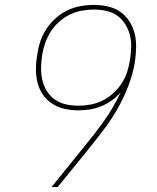

<svg xmlns="http://www.w3.org/2000/svg" viewBox="-20 -763 640 783"><path d="M190 0 313 -152Q336 -180 358 -208Q380 -236 400.5 -264.5Q421 -293 439 -323.5Q457 -354 472 -386Q455 -367 434.5 -352.5Q414 -338 391 -329Q368 -320 345 -316.5Q322 -313 299 -313Q270 -313 242 -319.5Q214 -326 191.5 -341Q169 -356 154 -378.5Q139 -401 132.5 -428Q126 -455 126.5 -484Q127 -513 132 -541Q136 -569 145 -595.5Q154 -622 170 -646Q186 -670 208 -689.5Q230 -709 255.5 -721Q281 -733 308.5 -738Q336 -743 363 -743Q392 -743 420.5 -736.5Q449 -730 471 -714.5Q493 -699 508 -675.5Q523 -652 529.5 -624.5Q536 -597 535 -567.5Q534 -538 530 -509Q521 -458 502 -409Q483 -360 456.5 -314.5Q430 -269 396.5 -225.5Q363 -182 329 -140L215 0ZM299 -332Q324 -332 349 -336.5Q374 -341 397.5 -352.5Q421 -364 441 -382Q461 -400 475.5 -422Q490 -444 498 -468Q506 -492 510 -518Q510 -518 510 -518Q510 -518 510 -518Q514 -543 515 -569Q516 -595 510 -619Q504 -643 491 -664Q478 -685 458.5 -699Q439 -713 414 -718.5Q389 -724 363 -724Q338 -724 313 -719.5Q288 -715 264.5 -703.5Q241 -692 221 -674Q201 -656 187 -634Q173 -612 164.5 -588Q156 -564 152 -539Q152 -539 152 -539Q152 -539 152 -538Q152 -538 152 -538Q152 -538 152 -538Q148 -513 147.5 -487Q147 -461 152.5 -437Q158 -413 171 -392Q184 -371 204 -357Q224 -343 248.5 -337.5Q273 -332 299 -332Z"/></svg>

Font: Iosevka Slab ThExObl
Style: Regular
Weight: 100
Width: 7
Italic angle: -9°
Monospace: yes
Designer: Belleve Invis
Foundry: Belleve Invis
Version: Version 11.1.1; ttfautohint (v1.8.3)